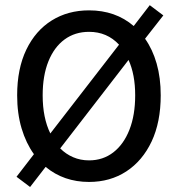

<svg xmlns="http://www.w3.org/2000/svg" viewBox="-20 -708 705 760"><path d="M99.1 32.2 45.4 -8.3 114.3 -97.7Q83 -141.1 65.4 -200Q47.9 -258.8 47.9 -330.6Q47.9 -436 84.2 -511.5Q120.6 -586.9 184.8 -627Q249 -667 332.5 -667Q437 -667 509.3 -605L572.8 -687.5L626.5 -647L554.2 -554.7Q584 -512.7 600.1 -456.3Q616.2 -399.9 616.2 -330.6Q616.2 -224.6 580.1 -147.9Q543.9 -71.3 480 -29.5Q416 12.2 332.5 12.2Q232.4 12.2 160.6 -47.4ZM332.5 -73.2Q387.7 -73.2 428.7 -105Q469.7 -136.7 492.4 -194.6Q515.1 -252.4 515.1 -330.6Q515.1 -413.1 488.8 -470.7L218.3 -120.6Q240.7 -98.1 269.5 -85.7Q298.3 -73.2 332.5 -73.2ZM179.2 -179.7 451.2 -531.2Q403.8 -582 332.5 -582Q276.9 -582 235.6 -551.8Q194.3 -521.5 171.6 -465.1Q148.9 -408.7 148.9 -330.6Q148.9 -241.7 179.2 -179.7Z"/></svg>

Font: Varta Light SemiBold
Style: Regular
Weight: 600
Version: Version 1.004